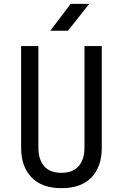

<svg xmlns="http://www.w3.org/2000/svg" viewBox="-20 -970 640 1000"><path d="M300 10Q198 10 144 -46.5Q90 -103 90 -200V-730H180V-200Q180 -140 209.5 -105Q239 -70 300 -70Q360 -70 390 -105Q420 -140 420 -200V-730H510V-200Q510 -102 456.5 -46Q403 10 300 10ZM242 -810 348 -950H445L334 -810Z"/></svg>

Font: JetBrainsMono Nerd Font Mono
Style: Regular
Weight: 400
Monospace: yes
Designer: Philipp Nurullin, Konstantin Bulenkov
Foundry: JetBrains
Version: Version 2.304; ttfautohint (v1.8.4.7-5d5b);Nerd Fonts 2.3.0